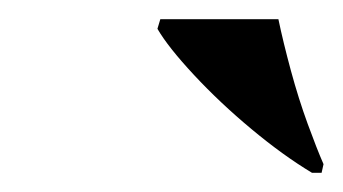

<svg xmlns="http://www.w3.org/2000/svg" viewBox="-20 -786 357 200"><path d="M305 -606Q275 -624 242 -651.5Q209 -679 182 -708Q155 -737 144 -756L147 -766H270Q275 -742 283 -712.5Q291 -683 300.5 -657Q310 -631 317 -615L315 -606Z"/></svg>

Font: Noto Serif Display ExtraCondensed ExtraBold
Style: Italic
Weight: 800
Width: 2
Italic angle: -12°
Designer: Monotype Design Team
Foundry: Monotype Imaging Inc.
Version: Version 2.009